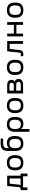

<svg xmlns="http://www.w3.org/2000/svg" viewBox="2527 -3273 946 6040"><g transform="rotate(-90 3000.0 -253.0)"><path d="M80 -78H39V137H125V0H476V137H561V-78H493V-500H168L133 -144C128 -97 114 -78 80 -78ZM195 -78C204 -94 210 -114 213 -138L242 -422H406V-78Z M662 -256V-244C662 -75 741 9 901 9C1060 9 1139 -75 1139 -244V-256C1139 -425 1060 -509 901 -509C741 -509 662 -425 662 -256ZM750 -247V-253C750 -376 796 -430 901 -430C1005 -430 1050 -376 1050 -253V-247C1050 -124 1005 -70 901 -70C796 -70 750 -124 750 -247Z M1741 -244V-256C1741 -428 1669 -509 1520 -509C1438 -509 1400 -485 1366 -445H1359V-497C1359 -587 1400 -627 1514 -627H1660V-706H1506C1336 -706 1271 -632 1271 -474V-244C1271 -75 1348 9 1505 9C1663 9 1741 -75 1741 -244ZM1359 -247V-253C1359 -376 1403 -430 1505 -430C1608 -430 1653 -376 1653 -253V-247C1653 -124 1608 -70 1505 -70C1403 -70 1359 -124 1359 -247Z M2341 -244V-256C2341 -425 2264 -509 2107 -509C1951 -509 1874 -425 1874 -256V200H1962V-55H1970C2004 -15 2040 9 2122 9C2270 9 2341 -72 2341 -244ZM1962 -247V-253C1962 -376 2006 -430 2107 -430C2209 -430 2253 -376 2253 -253V-247C2253 -124 2209 -70 2107 -70C2006 -70 1962 -124 1962 -247Z M2462 -256V-244C2462 -75 2541 9 2701 9C2860 9 2939 -75 2939 -244V-256C2939 -425 2860 -509 2701 -509C2541 -509 2462 -425 2462 -256ZM2550 -247V-253C2550 -376 2596 -430 2701 -430C2805 -430 2850 -376 2850 -253V-247C2850 -124 2805 -70 2701 -70C2596 -70 2550 -124 2550 -247Z M3080 0H3351C3474 0 3535 -49 3535 -147C3535 -205 3509 -242 3452 -267C3490 -286 3507 -315 3507 -361C3507 -454 3449 -500 3334 -500H3080ZM3170 -72V-216H3344C3412 -216 3446 -192 3446 -144C3446 -95 3412 -72 3344 -72ZM3170 -291V-429H3323C3386 -429 3417 -407 3417 -360C3417 -314 3386 -291 3323 -291Z M3662 -256V-244C3662 -75 3741 9 3901 9C4060 9 4139 -75 4139 -244V-256C4139 -425 4060 -509 3901 -509C3741 -509 3662 -425 3662 -256ZM3750 -247V-253C3750 -376 3796 -430 3901 -430C4005 -430 4050 -376 4050 -253V-247C4050 -124 4005 -70 3901 -70C3796 -70 3750 -124 3750 -247Z M4446 -115 4480 -422H4640V0H4728V-500H4405L4367 -138C4361 -84 4344 -67 4311 -67C4298 -67 4275 -70 4254 -76V2C4271 6 4298 9 4315 9C4397 9 4437 -34 4446 -115Z M4874 0H4962V-211H5238V0H5326V-500H5238V-289H4962V-500H4874Z M5462 -256V-244C5462 -75 5541 9 5701 9C5860 9 5939 -75 5939 -244V-256C5939 -425 5860 -509 5701 -509C5541 -509 5462 -425 5462 -256ZM5550 -247V-253C5550 -376 5596 -430 5701 -430C5805 -430 5850 -376 5850 -253V-247C5850 -124 5805 -70 5701 -70C5596 -70 5550 -124 5550 -247Z"/></g></svg>

Font: LT Wave Mono
Style: Regular
Weight: 400
Designer: Daniel Lyons
Version: Version 2.5 (Glyphs App)